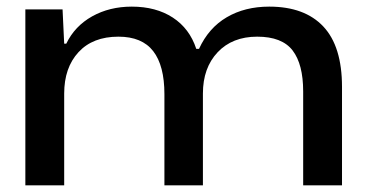

<svg xmlns="http://www.w3.org/2000/svg" viewBox="-20 -557 1103 577"><path d="M56.2 0V-528.8H168L172.9 -425.8H179.2Q204.6 -478.5 256.8 -507.8Q309.1 -537.1 376 -537.1Q448.7 -537.1 499.3 -504.2Q549.8 -471.2 569.8 -410.2H578.1Q606.9 -473.1 661.4 -505.1Q715.8 -537.1 789.1 -537.1Q895.5 -537.1 951.7 -477.3Q1007.8 -417.5 1007.8 -295.9V0H891.1V-282.2Q891.1 -363.8 859.4 -405.3Q827.6 -446.8 752.9 -446.8Q678.2 -446.8 634 -399.9Q589.8 -353 589.8 -275.9V0H474.1V-273.9Q474.1 -359.9 440.4 -403.3Q406.7 -446.8 335.9 -446.8Q258.8 -446.8 215.8 -400.1Q172.9 -353.5 172.9 -275.9V0Z"/></svg>

Font: Lumene Sans Expanded Medium
Style: Regular
Weight: 500
Width: 7
Designer: Deni Anggara
Version: Version 1.003;Glyphs 3.1.2 (3151)